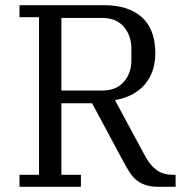

<svg xmlns="http://www.w3.org/2000/svg" viewBox="-20 -718 712 738"><path d="M55 -46H130V-652H55V-698H381Q474 -698 525.5 -651.5Q577 -605 577 -513Q577 -442 537.5 -394.5Q498 -347 422 -333L539 -116Q559 -80 584 -63Q609 -46 646 -46H655V0H591Q562 0 542.5 -6Q523 -12 508 -23Q493 -34 481.5 -51Q470 -68 458 -90L334 -321H216V-46H291V0H55ZM216 -370H373Q427 -370 456 -403.5Q485 -437 485 -486V-532Q485 -581 456 -615Q427 -649 373 -649H216Z"/></svg>

Font: IBM Plex Serif
Style: Regular
Weight: 400
Designer: Mike Abbink, Paul van der Laan, Pieter van Rosmalen
Foundry: Bold Monday
Version: Version 2.6